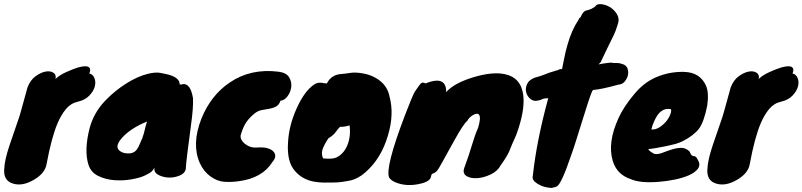

<svg xmlns="http://www.w3.org/2000/svg" viewBox="-32 -845 3962 948"><path d="M242 -455Q261 -474 297 -490Q333 -506 354 -512Q375 -518 390 -518Q423 -516 409 -482Q426 -479 434 -460Q442 -441 436 -418Q430 -395 409 -373Q388 -351 352.5 -343Q317 -335 293.5 -306.5Q270 -278 252 -236Q222 -165 198 -35Q190 12 133 44Q79 75 34 62Q-17 48 -11 -13Q-9 -56 15 -127.5Q39 -199 52 -235.5Q65 -272 70 -291L104 -414Q118 -450 143.5 -468.5Q169 -487 192.5 -491.5Q216 -496 231.5 -486Q247 -476 242 -455Z M855 -429 859 -428Q861 -428 861 -427Q887 -437 904 -412Q915 -395 921 -360Q923 -312 911 -227Q888 -55 886 -22Q888 13 843 26Q804 38 765 25Q724 11 731 -18Q723 -3 715 3.5Q707 10 683.5 21.5Q660 33 617 40.5Q574 48 531 44.5Q488 41 452.5 23.5Q417 6 405 -31Q382 -103 411 -214Q431 -287 483 -343Q543 -407 619 -449Q676 -480 729 -486Q747 -488 760.5 -485Q774 -482 789.5 -479Q805 -476 819 -470Q855 -455 855 -429ZM670 -164Q677 -178 681.5 -199Q686 -220 694 -245Q613 -212 570 -164Q523 -111 576 -91Q622 -79 643 -106Q652 -118 659 -136Q666 -154 676 -173Q673 -168 670 -164Z M1343 -491Q1382 -486 1395.5 -463.5Q1409 -441 1406 -415.5Q1403 -390 1387.5 -369.5Q1372 -349 1353 -348Q1346 -327 1331 -319Q1316 -311 1298 -308Q1280 -305 1260.5 -301.5Q1241 -298 1224 -284Q1207 -270 1195.5 -256.5Q1184 -243 1177 -230Q1165 -208 1156 -176Q1154 -154 1177 -135Q1204 -114 1236 -116.5Q1268 -119 1287.5 -113.5Q1307 -108 1317 -98Q1339 -75 1313 -45Q1263 35 1145 50Q1110 55 1075 52.5Q1040 50 1007 26Q974 2 955 -39Q913 -133 962 -258Q1009 -375 1103 -438Q1206 -508 1343 -491Z M1518 -427Q1539 -442 1570 -434Q1576 -433 1582 -433Q1604 -478 1658 -480Q1672 -481 1697 -485Q1722 -489 1757.5 -483Q1793 -477 1820 -462Q1879 -430 1891 -370Q1915 -282 1884 -178Q1851 -63 1772 6Q1736 38 1696 46.5Q1656 55 1624 56Q1592 57 1565.5 56.5Q1539 56 1514 51Q1460 40 1425 0Q1384 -45 1390 -140Q1394 -224 1432.5 -309.5Q1471 -395 1518 -427ZM1694 -226Q1669 -218 1647 -219Q1636 -208 1627.5 -195.5Q1619 -183 1605 -172.5Q1591 -162 1591 -164Q1574 -140 1563 -114.5Q1552 -89 1563 -63Q1603 -59 1622 -65Q1641 -71 1657.5 -88Q1674 -105 1683 -128Q1701 -171 1694 -226Z M2069 -433Q2136 -460 2159 -434Q2171 -420 2171 -395V-390Q2208 -433 2300 -462Q2397 -492 2460 -479Q2542 -462 2552 -372Q2560 -296 2517 -179Q2503 -149 2495.5 -130.5Q2488 -112 2482 -97Q2469 -69 2441 -30Q2425 0 2391.5 16Q2358 32 2325.5 34.5Q2293 37 2272 24.5Q2251 12 2260 -15Q2283 -77 2298 -128Q2313 -179 2329 -215Q2344 -266 2333 -279Q2324 -289 2302 -276Q2283 -264 2275 -248Q2257 -235 2207 -144Q2193 -119 2179.5 -94.5Q2166 -70 2154.5 -49Q2143 -28 2134.5 -14Q2126 0 2119.5 4.5Q2113 9 2108.5 10.5Q2104 12 2101 14Q2098 16 2096 27Q2092 50 2048 61Q1977 79 1920 55Q1901 47 1890 33Q1867 -13 1969 -280Q2005 -374 2016 -392Q2041 -430 2048.5 -435Q2056 -440 2069 -433Z M2825 -748 2826 -752 2835 -761Q2846 -787 2859 -792Q2866 -794 2877 -797Q2888 -800 2906 -812Q2913 -826 2935 -824.5Q2957 -823 2978.5 -810.5Q3000 -798 3013.5 -776Q3027 -754 3020 -730.5Q3013 -707 3008.5 -695.5Q3004 -684 2999.5 -674Q2995 -664 2988.5 -651.5Q2982 -639 2972 -618L2939 -549Q2934 -536 2930.5 -534Q2927 -532 2924 -527Q2933 -529 2939 -530Q2945 -531 2951 -532Q2965 -534 2983 -536Q2994 -534 3002 -534H3016Q3028 -534 3045 -527.5Q3062 -521 3067 -505Q3072 -489 3068 -472.5Q3064 -456 3052 -442Q3040 -428 3021 -427Q2934 -403 2897 -401L2891 -394V-393Q2881 -369 2869.5 -332.5Q2858 -296 2844.5 -253.5Q2831 -211 2817 -165.5Q2803 -120 2788 -78Q2740 63 2718 75Q2710 79 2701.5 80.5Q2693 82 2692 83Q2657 81 2634 69Q2611 57 2603 46Q2595 35 2599 21Q2618 -153 2675 -360Q2655 -360 2647 -356Q2632 -348 2611 -347H2610Q2594 -348 2581 -362Q2568 -376 2565 -394Q2562 -412 2571 -431Q2580 -450 2607 -461Q2639 -470 2654 -476Q2683 -488 2702.5 -493Q2722 -498 2724.5 -499.5Q2727 -501 2728 -502Q2731 -504 2743 -504Q2749 -533 2755 -563Q2761 -593 2770 -624Q2790 -696 2825 -748Z M3339 -148Q3320 -139 3302 -134Q3284 -129 3260 -124Q3197 -111 3169 -109Q3172 -99 3199 -85Q3217 -82 3238.5 -90.5Q3260 -99 3283.5 -106.5Q3307 -114 3329.5 -115Q3352 -116 3372 -98Q3380 -80 3385 -77Q3390 -74 3394 -74Q3398 -74 3403 -71Q3408 -68 3417.5 -48Q3427 -28 3412.5 -10Q3398 8 3368 21Q3338 34 3298 42Q3258 50 3218 53Q3128 60 3081 39Q3013 16 2993 -52Q2967 -142 3022 -262Q3047 -318 3101 -382Q3148 -438 3206 -463Q3273 -492 3346 -490Q3424 -488 3454 -422Q3469 -387 3460 -324Q3444 -242 3418 -208Q3392 -175 3339 -148ZM3281 -306Q3228 -317 3198 -246Q3189 -227 3184 -206Q3218 -202 3256 -244Q3270 -261 3277 -278.5Q3284 -296 3281 -306Z M3714 -455Q3733 -474 3769 -490Q3805 -506 3826 -512Q3847 -518 3862 -518Q3895 -516 3881 -482Q3898 -479 3906 -460Q3914 -441 3908 -418Q3902 -395 3881 -373Q3860 -351 3824.5 -343Q3789 -335 3765.5 -306.5Q3742 -278 3724 -236Q3694 -165 3670 -35Q3662 12 3605 44Q3551 75 3506 62Q3455 48 3461 -13Q3463 -56 3487 -127.5Q3511 -199 3524 -235.5Q3537 -272 3542 -291L3576 -414Q3590 -450 3615.5 -468.5Q3641 -487 3664.5 -491.5Q3688 -496 3703.5 -486Q3719 -476 3714 -455Z"/></svg>

Font: Knewave
Style: Regular
Weight: 400
Designer: Tyler Finck
Foundry: Tyler Finck
Version: Version 1.001